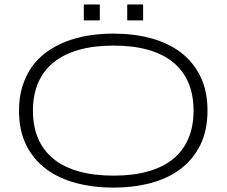

<svg xmlns="http://www.w3.org/2000/svg" viewBox="-20 -835 1024 868"><path d="M918 -335Q918 -244.6 885.3 -179Q852.5 -113.3 795.4 -70.6Q738.3 -27.8 660.6 -7.3Q583 13.2 493.2 13.2Q402.8 13.2 324.7 -7.3Q246.6 -27.8 189 -70.6Q131.3 -113.3 98.6 -179Q65.9 -244.6 65.9 -335Q65.9 -395 81.1 -444.1Q96.2 -493.2 123.5 -532Q150.9 -570.8 189.7 -599.1Q228.5 -627.4 276.1 -646.2Q323.7 -665 378.4 -674.1Q433.1 -683.1 493.2 -683.1Q583 -683.1 660.6 -662.6Q738.3 -642.1 795.4 -599.4Q852.5 -556.6 885.3 -491Q918 -425.3 918 -335ZM855 -335Q855 -406.2 831.8 -460.9Q808.6 -515.6 763.2 -553Q717.8 -590.3 650.1 -609.6Q582.5 -628.9 493.2 -628.9Q403.8 -628.9 335.7 -609.4Q267.6 -589.8 221.7 -552.5Q175.8 -515.1 152.3 -460.2Q128.9 -405.3 128.9 -335Q128.9 -263.7 152.3 -209Q175.8 -154.3 221.7 -116.9Q267.6 -79.6 335.7 -60.3Q403.8 -41 493.2 -41Q582.5 -41 650.1 -60.3Q717.8 -79.6 763.2 -116.9Q808.6 -154.3 831.8 -209Q855 -263.7 855 -335ZM358.9 -742.7V-814.9H431.2V-742.7ZM555.2 -742.7V-814.9H627V-742.7Z"/></svg>

Font: Syncopate
Style: Regular
Weight: 300
Width: 7
Designer: Astigmatic (AOETI)
Foundry: Astigmatic (AOETI)
Version: Version 001.000